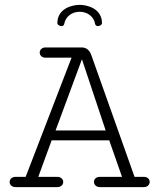

<svg xmlns="http://www.w3.org/2000/svg" viewBox="-20 -766 645 786"><path d="M306.2 -717.8C335.4 -717.8 364.3 -700.2 369.6 -667C371.6 -661.1 376 -659.2 380.9 -659.2C388.7 -659.2 397.5 -665 397.5 -670.9C397.5 -731.9 335.9 -746.1 306.2 -746.1C276.4 -746.1 214.8 -731.9 214.8 -670.9C214.8 -665 223.6 -659.2 231.4 -659.2C236.3 -659.2 240.7 -661.1 242.7 -667C248 -700.2 276.9 -717.8 306.2 -717.8ZM43.9 0H213.9C230.5 0 238.8 -10.3 238.8 -21C238.8 -31.2 230.5 -42 214.4 -42H136.7L191.4 -191.4H427.2L479.5 -42H388.7C372.6 -42 364.7 -31.7 364.7 -21.5C364.7 -10.7 373 0 389.6 0H568.4C584.5 0 592.8 -10.7 592.8 -21.5C592.8 -31.7 585 -42 569.3 -42H530.8L354 -540C348.1 -556.6 336.9 -571.8 314.5 -571.8H166.5C150.4 -571.8 142.6 -561 142.6 -550.8C142.6 -540 150.9 -529.8 167 -529.8H272.9L85 -42H43.5C27.3 -42 19.5 -31.2 19.5 -21C19.5 -10.3 27.8 0 43.9 0ZM207.5 -231.9 315.4 -523.4 412.6 -231.9Z"/></svg>

Font: Cutive Mono
Style: Regular
Weight: 400
Monospace: yes
Designer: Vernon Adams
Foundry: Vernon Adams
Version: Version 1.002